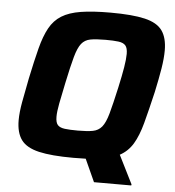

<svg xmlns="http://www.w3.org/2000/svg" viewBox="-56 -748 831 914"><g transform="rotate(5 360.0 -290.5)"><path d="M319 8Q214 8 154 -6Q94 -20 69 -54Q44 -88 44 -148Q44 -185 53 -235Q62 -285 75 -350Q93 -436 108.5 -496Q124 -556 145.5 -595Q167 -634 202.5 -656Q238 -678 294 -687Q350 -696 435 -696Q540 -696 599.5 -682Q659 -668 683.5 -633.5Q708 -599 708 -539Q708 -501 700 -452Q692 -403 678 -338Q657 -248 640.5 -186.5Q624 -125 600.5 -86Q577 -47 538 -26L606 110L605 115H427L378 7Q352 8 319 8ZM329 -123Q374 -123 400.5 -128Q427 -133 443.5 -153Q460 -173 472.5 -218Q485 -263 503 -344Q516 -403 522.5 -442.5Q529 -482 529 -507Q529 -535 518.5 -547Q508 -559 484.5 -562Q461 -565 423 -565Q377 -565 350.5 -560Q324 -555 308 -535Q292 -515 279.5 -470Q267 -425 250 -344Q237 -283 229.5 -243.5Q222 -204 222 -180Q222 -152 232.5 -140.5Q243 -129 266.5 -126Q290 -123 329 -123Z"/></g></svg>

Font: Saira
Style: Bold Italic
Weight: 700
Italic angle: -12°
Designer: Hector Gatti with collaboration of the Omnibus-Type team
Foundry: Omnibus-Type
Version: Version 1.100; ttfautohint (v1.8.3)